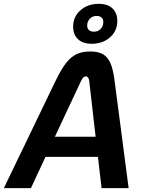

<svg xmlns="http://www.w3.org/2000/svg" viewBox="-41 -980 751 1000"><path d="M469 -163H196L120 0H-21L248 -558Q277 -618 302.5 -651Q328 -684 358 -698Q388 -712 429 -712Q472 -712 497 -696.5Q522 -681 535.5 -648Q549 -615 556 -558L629 0H488ZM457 -268 424 -556Q421 -582 407 -582Q398 -582 392 -575.5Q386 -569 380 -556L245 -268ZM340 -841Q340 -893 378 -926.5Q416 -960 473 -960Q520 -960 545 -936Q570 -912 570 -871Q570 -819 532 -785.5Q494 -752 437 -752Q390 -752 365 -776Q340 -800 340 -841ZM497 -865Q497 -881 487.5 -889Q478 -897 462 -897Q440 -897 426.5 -882Q413 -867 413 -847Q413 -831 422.5 -823Q432 -815 448 -815Q470 -815 483.5 -829.5Q497 -844 497 -865Z"/></svg>

Font: KoHo
Style: Bold Italic
Weight: 700
Italic angle: -10°
Version: Version 1.000; ttfautohint (v1.6)